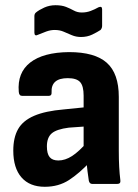

<svg xmlns="http://www.w3.org/2000/svg" viewBox="-20 -706 530 737"><path d="M334 0Q324 0 321 -12Q319 -25 316 -48Q313 -71 312 -93L301 -129V-339Q301 -376 287.5 -391Q274 -406 240 -406Q175 -406 178 -351Q179 -338 167 -338H65Q53 -338 52 -354Q46 -427 96 -466Q146 -505 245 -506Q344 -506 390 -465Q436 -424 436 -334V-127Q436 -93 437.5 -65.5Q439 -38 442 -14Q444 0 430 0ZM152 11Q94 11 62.5 -25Q31 -61 31 -128Q31 -178 49.5 -210.5Q68 -243 111 -261.5Q154 -280 225 -286L314 -295V-221L244 -216Q197 -210 178.5 -194Q160 -178 160 -144Q160 -116 170.5 -103Q181 -90 204 -90Q230 -90 256.5 -107Q283 -124 318 -164L327 -86Q285 -41 245 -15Q205 11 152 11ZM291 -564Q272 -564 255.5 -571Q239 -578 224 -584.5Q209 -591 190 -591Q174 -591 157.5 -585Q141 -579 127 -573Q112 -565 112 -581V-644Q112 -653 118 -658Q130 -668 150 -677Q170 -686 193 -686Q217 -686 233.5 -679.5Q250 -673 263.5 -665.5Q277 -658 294 -658Q312 -658 328 -664Q344 -670 358 -678Q365 -681 368.5 -679Q372 -677 372 -670V-607Q372 -598 366 -591Q354 -583 334.5 -573.5Q315 -564 291 -564Z"/></svg>

Font: Sofia Sans Semi Condensed ExtraBold
Style: Regular
Weight: 800
Designer: Botio Nikoltchev, Ani Petrova
Foundry: lettersoup
Version: Version 4.100